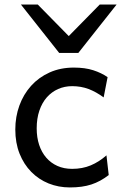

<svg xmlns="http://www.w3.org/2000/svg" viewBox="-20 -801 538 833"><path d="M451.7 -41.5Q433.1 -27.3 414.8 -17.3Q396.5 -7.3 376.5 -0.7Q356.4 5.9 333.5 9Q310.5 12.2 283.2 12.2Q233.9 12.2 190.9 -5.1Q147.9 -22.5 115.7 -55.2Q83.5 -87.9 64.9 -134.3Q46.4 -180.7 46.4 -239.3Q46.4 -294.4 64.2 -343.3Q82 -392.1 115 -428.7Q147.9 -465.3 195.1 -486.6Q242.2 -507.8 300.3 -507.8Q349.1 -507.8 384.5 -496.3Q419.9 -484.9 446.8 -466.3L429.7 -378.4Q396.5 -402.8 363.8 -415Q331.1 -427.2 293 -427.2Q260.3 -427.2 232.2 -414.8Q204.1 -402.3 183.3 -378.9Q162.6 -355.5 150.9 -321.3Q139.2 -287.1 139.2 -244.1Q139.2 -204.6 149.9 -172.4Q160.6 -140.1 180.7 -116.9Q200.7 -93.8 229 -81.1Q257.3 -68.4 293 -68.4Q337.4 -68.4 373.5 -83.5Q409.7 -98.6 441.9 -127ZM144 -781.2 278.3 -644.5 412.6 -781.2H485.8L319.8 -571.3H236.8L70.8 -781.2Z"/></svg>

Font: Andika APac
Style: Regular
Weight: 400
Designer: Victor Gaultney, Annie Olsen, Julie Remington, Don Collingsworth, Eric Hays, Becca Hirsbrunner
Foundry: SIL International
Version: Version 5.000